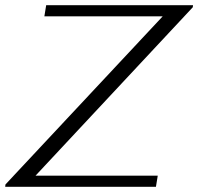

<svg xmlns="http://www.w3.org/2000/svg" viewBox="-44 -720 764 740"><path d="M-23 -9 583 -657H127L134 -700H700L699 -692L93 -43H564L557 0H-24Z"/></svg>

Font: Fahkwang Light
Style: Italic
Weight: 300
Italic angle: -10°
Version: Version 1.000; ttfautohint (v1.6)